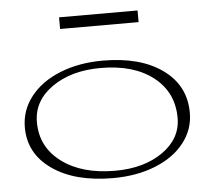

<svg xmlns="http://www.w3.org/2000/svg" viewBox="-47 -650 796 721"><g transform="rotate(-5 350.5 -289.5)"><path d="M351.1 20Q208 20 122.6 -39.6Q37.1 -99.1 37.1 -198.2Q37.1 -262.7 77.4 -314.2Q117.7 -365.7 189.2 -394.3Q260.7 -422.9 350.1 -422.9Q491.7 -422.9 575.4 -362.5Q659.2 -302.2 659.2 -199.2Q659.2 -136.2 619.9 -86.2Q580.6 -36.1 510.3 -8.1Q439.9 20 351.1 20ZM84 -213.9Q84 -120.1 160.2 -63.5Q236.3 -6.8 360.8 -6.8Q470.2 -6.8 541 -56.6Q611.8 -106.4 611.8 -184.1Q611.8 -280.8 538.1 -338.4Q464.4 -396 339.8 -396Q229 -396 156.5 -345.2Q84 -294.4 84 -213.9ZM201.2 -555.2V-599.1H497.1V-555.2Z"/></g></svg>

Font: Halibut Exp Thin
Style: Regular
Weight: 250
Width: 7
Designer: Matteo Maggi
Foundry: Collletttivo
Version: Version 3.080 | FøM Fix